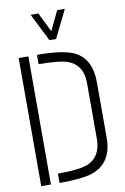

<svg xmlns="http://www.w3.org/2000/svg" viewBox="-97 -952 656 1009"><g transform="rotate(-10 230.5 -448.0)"><path d="M140.6 -896.5H181.6L232.4 -793L282.2 -896.5H323.2L250 -748H214.8ZM39.1 0V-683.6H90.8V0ZM136.7 0V-49.8Q256.8 -49.8 302.7 -70.3Q369.1 -102.5 370.1 -192.4V-491.2Q370.1 -594.7 282.2 -621.1Q241.2 -632.8 136.7 -633.8V-683.6Q280.3 -683.6 338.9 -653.3Q420.9 -609.4 421.9 -491.2V-192.4Q421.9 -52.7 307.6 -16.6Q253.9 0 136.7 0Z"/></g></svg>

Font: Post No Bills Jaffna
Style: Regular
Weight: 400
Designer: Kosala Senevirathne, Siva Puranthara, Lasantha Premarathna, Tharique Azeez
Foundry: Mooniak
Version: Version 1.220 ; ttfautohint (v1.6)